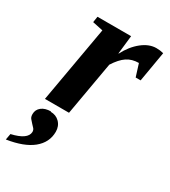

<svg xmlns="http://www.w3.org/2000/svg" viewBox="-223 -558 799 905"><g transform="rotate(30 176.5 -106.0)"><path d="M214 -360 215 -358Q241 -409 280 -440Q318 -470 357 -470Q378 -470 396 -465L368 -301H341L320 -368Q283 -368 256 -350Q229 -332 203 -291L152 0H21L94 -415L37 -427L42 -459H225ZM76 37 75 39Q104 39 123 58Q143 78 143 109Q143 167 95 206Q48 244 -43 258L-37 225Q46 206 48 165Q48 154 42 147Q38 142 28 132Q23 127 13 115Q6 107 6 91Q6 67 25 52Q44 37 76 37Z"/></g></svg>

Font: Libra Serif Modern
Style: Bold Italic
Weight: 700
Italic angle: -12°
Designer: Stefan Peev, Context Ltd
Foundry: Stefan Peev, Context Ltd
Version: Version 1.000